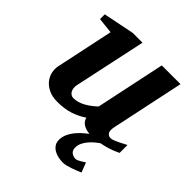

<svg xmlns="http://www.w3.org/2000/svg" viewBox="-195 -628 963 963"><g transform="rotate(45 287.0 -146.0)"><path d="M506.3 176.8Q496.6 181.2 483.4 186.5Q470.2 191.9 456.1 196.5Q441.9 201.2 428.5 204.6Q415 208 405.3 208Q389.2 208 372.3 204.6Q355.5 201.2 341.6 193.1Q327.6 185.1 318.8 172.1Q310.1 159.2 310.1 140.1Q310.1 118.2 320.1 97.4Q330.1 76.7 345.9 58.3Q361.8 40 380.4 24.9Q389.2 17.6 397.5 11.7Q382.8 10.3 372.1 6.8Q356 1.5 346.9 -6.1Q337.9 -13.7 334 -21.7Q330.1 -29.8 329.1 -35.2Q295.9 -12.2 257.3 0Q218.8 12.2 169.9 12.2Q132.8 12.2 107.2 -0.5Q81.5 -13.2 66.7 -32.2Q51.8 -51.3 47.1 -74Q42.5 -96.7 46.9 -117.2L111.8 -423.8L27.8 -433.1V-466.8L192.9 -500H262.2L180.2 -117.2Q177.7 -105.5 179 -94.7Q180.2 -84 184.6 -75.9Q189 -67.9 196.3 -63Q203.6 -58.1 212.9 -58.1Q229.5 -58.1 245.4 -62.7Q261.2 -67.4 276.1 -75.7Q291 -84 305.2 -94.7Q319.3 -105.5 333 -118.2L411.1 -487.8H543.9L461.9 -100.1Q456.1 -72.3 464.1 -60.1Q472.2 -47.9 487.8 -47.9Q491.7 -47.9 496.8 -49.1Q502 -50.3 511 -54Q520 -57.6 534.4 -64.7Q548.8 -71.8 571.8 -84V-27.8Q561.5 -22.5 543.7 -15.4Q525.9 -8.3 503.9 -2Q487.3 2.4 469.2 5.9Q460.4 12.2 451.2 19.5Q436 31.7 423.6 45.9Q411.1 60.1 403.1 76.4Q395 92.8 395 110.8Q395 129.9 407 139.9Q418.9 149.9 437 149.9Q441.9 149.9 448.5 147.2Q455.1 144.5 461.9 140.4Q468.8 136.2 475.3 132.1Q481.9 127.9 486.3 125Z"/></g></svg>

Font: Charis SIL Am
Style: Bold Italic
Weight: 700
Italic angle: -11°
Foundry: SIL International
Version: Version 5.000